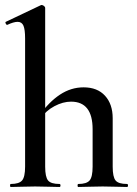

<svg xmlns="http://www.w3.org/2000/svg" viewBox="-20 -745 545 765"><path d="M23 0Q20 0 20 -6Q20 -12 23 -12Q56 -12 68 -26Q80 -40 80 -81V-592Q80 -627 73.5 -642.5Q67 -658 50 -658Q35 -658 9 -646Q6 -645 3 -650.5Q0 -656 3 -658L142 -724Q144 -725 144.5 -725Q145 -725 146 -725Q151 -725 155.5 -721Q160 -717 160 -714V-81Q160 -40 171.5 -26Q183 -12 217 -12Q221 -12 221 -6Q221 0 217 0Q198 0 173.5 -1Q149 -2 120 -2Q92 -2 67 -1Q42 0 23 0ZM292 0Q289 0 289 -6Q289 -12 292 -12Q325 -12 337 -26Q349 -40 349 -81V-230Q349 -340 263 -340Q231 -340 197 -322Q163 -304 142 -273L137 -285Q175 -339 219 -368Q263 -397 313 -397Q368 -397 398.5 -363.5Q429 -330 429 -274V-81Q429 -40 440.5 -26Q452 -12 486 -12Q490 -12 490 -6Q490 0 486 0Q467 0 442.5 -1Q418 -2 389 -2Q361 -2 336 -1Q311 0 292 0Z"/></svg>

Font: Cormorant Garamond Light SemiBold
Style: Regular
Weight: 600
Version: Version 4.001